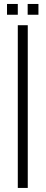

<svg xmlns="http://www.w3.org/2000/svg" viewBox="-20 -924 224 944"><path d="M67.5 0V-800H116.5V0ZM116 -851.5V-904.5H169V-851.5ZM14.5 -851.5V-904.5H67.5V-851.5Z"/></svg>

Font: Big Shoulders Text ExtraLight
Style: Regular
Weight: 250
Version: Version 2.002